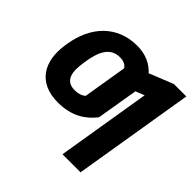

<svg xmlns="http://www.w3.org/2000/svg" viewBox="-186 -735 1121 1121"><g transform="rotate(45 374.5 -174.5)"><path d="M262.4 -110.1C183.2 -110.1 173.7 -176.1 186.4 -257.8L188.2 -270.6C202.1 -359.4 230.5 -433.6 313.2 -433.6C345.2 -433.6 364.3 -423.3 376.4 -404.8L331.3 -132.1C313.9 -117.5 291.2 -110.1 262.4 -110.1ZM38 -257.8C14.2 -106.5 77.1 9.9 243.6 9.9C360.1 9.9 427.9 -39.1 474.8 -99.1L517.8 -356.5L572.4 -378.2L476.6 204.5H625.7L749.3 -545.5H647L511.7 -491.5L498.2 -485.4C464.1 -523.8 410.9 -552.6 338.4 -552.6C169 -552.6 66.1 -435.4 40.1 -270.6Z"/></g></svg>

Font: Margiela Sans
Style: Bold Italic
Weight: 700
Italic angle: -9.39999°
Designer: Stefan Endress, Andreas Faust
Version: Version 1.100;FEAKit 1.0